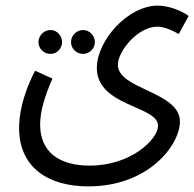

<svg xmlns="http://www.w3.org/2000/svg" viewBox="-20 -434 692 684"><path d="M48 22C48 159 147 230 295 230C510 230 621 82 621 -1C621 -108 400 -115 400 -203C400 -254 473 -339 540 -339C566 -339 595 -325 617 -313L652 -377C632 -393 584 -414 542 -414C436 -414 325 -290 325 -192C325 -54 543 -58 543 14C543 61 449 156 299 156C189 156 123 106 123 10C123 -37 139 -91 167 -154L105 -182C56 -87 48 -17 48 22ZM276 -242C299 -242 318 -261 318 -284C318 -307 299 -327 276 -327C252 -327 233 -307 233 -284C233 -261 252 -242 276 -242ZM160 -242C183 -242 201 -261 201 -284C201 -307 183 -327 160 -327C136 -327 117 -307 117 -284C117 -261 136 -242 160 -242Z"/></svg>

Font: Noto Sans Arabic UI XCn
Style: Regular
Weight: 400
Width: 2
Designer: Monotype Design Team, Nadine Chahine and Nizar Qandah
Foundry: Monotype Imaging Inc.
Version: Version 2.010